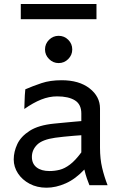

<svg xmlns="http://www.w3.org/2000/svg" viewBox="-20 -896 587 929"><path d="M463.9 -371.1V-180.7Q463.9 -127.9 474.1 -84.5Q484.4 -41 500.5 0H412.6Q407.7 -11.7 400.6 -32Q393.6 -52.2 388.2 -75.7Q345.2 -29.8 297.9 -8.8Q250.5 12.2 205.1 12.2Q159.2 12.2 123.3 -6.8Q87.4 -25.9 66.9 -57.1Q46.4 -88.4 46.4 -124.5Q46.4 -161.6 63.7 -198.7Q81.1 -235.8 123.8 -263.2Q166.5 -290.5 241.7 -297.9Q258.8 -299.8 286.1 -302.2Q313.5 -304.7 338.6 -307.1Q363.8 -309.6 373.5 -310.1V-346.7Q373.5 -391.1 342.5 -410.4Q311.5 -429.7 256.3 -429.7Q217.8 -429.7 179.2 -414.3Q140.6 -398.9 97.7 -368.7Q98.1 -379.4 98.6 -397.9Q99.1 -416.5 100.1 -435.1Q101.1 -453.6 102.5 -463.9Q139.6 -480 181.2 -493.9Q222.7 -507.8 278.3 -507.8Q362.8 -507.8 413.3 -468.5Q463.9 -429.2 463.9 -371.1ZM373.5 -158.7V-241.7Q361.3 -241.2 336.9 -239Q312.5 -236.8 287.4 -234.4Q262.2 -231.9 246.6 -229.5Q184.6 -220.7 159.4 -195.6Q134.3 -170.4 134.3 -136.7Q134.3 -104 157 -86.2Q179.7 -68.4 219.7 -68.4Q244.6 -68.4 268.8 -74.5Q293 -80.6 318.6 -99.9Q344.2 -119.1 373.5 -158.7ZM197.8 -656.7Q197.8 -684.1 217.3 -703.4Q236.8 -722.7 263.7 -722.7Q291 -722.7 310.3 -703.4Q329.6 -684.1 329.6 -656.7Q329.6 -629.9 310.3 -610.4Q291 -590.8 263.7 -590.8Q236.8 -590.8 217.3 -610.4Q197.8 -629.9 197.8 -656.7ZM80.6 -803.2V-876.5H446.8V-803.2Z"/></svg>

Font: Andika LitF DSA DSG
Style: Regular
Weight: 400
Designer: Victor Gaultney, Annie Olsen, Julie Remington, Don Collingsworth, Eric Hays, Becca Hirsbrunner
Foundry: SIL International
Version: Version 6.200 ; LitF DSA DSG; ttfautohint (v1.8.3.10-c5d8)